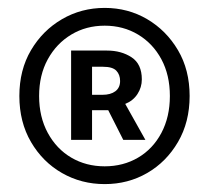

<svg xmlns="http://www.w3.org/2000/svg" viewBox="-20 -823 530 486"><path d="M245 -357Q186 -357 137 -385Q88 -413 58.5 -463.5Q29 -514 29 -580Q29 -646 58.5 -696Q88 -746 137 -774.5Q186 -803 245 -803Q304 -803 352.5 -774.5Q401 -746 430.5 -696Q460 -646 460 -580Q460 -514 430.5 -463.5Q401 -413 352.5 -385Q304 -357 245 -357ZM245 -402Q292 -402 329.5 -424Q367 -446 388.5 -486.5Q410 -527 410 -580Q410 -633 388.5 -673Q367 -713 329.5 -735.5Q292 -758 245 -758Q198 -758 160.5 -735.5Q123 -713 101 -673Q79 -633 79 -580Q79 -527 101 -486.5Q123 -446 160.5 -424Q198 -402 245 -402ZM160 -469V-695H251Q287 -695 313 -678Q339 -661 339 -622Q339 -602 328 -585Q317 -568 297 -560L348 -469H292L254 -544H213V-469ZM213 -583H239Q260 -583 272 -592Q284 -601 284 -618Q284 -634 274.5 -644Q265 -654 241 -654H213Z"/></svg>

Font: Noto Sans KR Thin Medium
Style: Regular
Weight: 500
Version: Version 2.004-H2;hotconv 1.0.118;makeotfexe 2.5.65603